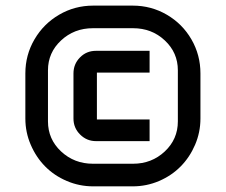

<svg xmlns="http://www.w3.org/2000/svg" viewBox="-20 -660 800 680"><path d="M689.9 -240.2Q689.9 -191.4 670.9 -147.2Q651.9 -103 619.9 -70.6Q587.9 -38.1 543.5 -19Q499 0 450.2 0H310.1Q261.2 0 216.6 -19Q171.9 -38.1 139.9 -70.6Q107.9 -103 88.9 -147.2Q69.8 -191.4 69.8 -240.2V-399.9Q69.8 -465.3 102.1 -520.5Q134.3 -575.7 189.5 -607.9Q244.6 -640.1 310.1 -640.1H450.2Q515.6 -640.1 570.8 -607.9Q626 -575.7 658 -520.5Q689.9 -465.3 689.9 -399.9ZM609.9 -230V-411.1Q609.9 -473.6 563.7 -516.8Q517.6 -560.1 451.2 -560.1H309.1Q242.7 -560.1 196.3 -516.8Q149.9 -473.6 149.9 -411.1V-230Q149.9 -167 196.5 -123.5Q243.2 -80.1 309.1 -80.1H451.2Q517.1 -80.1 563.5 -123.5Q609.9 -167 609.9 -230ZM509.8 -160.2H319.8Q287.1 -160.2 263.7 -183.6Q240.2 -207 240.2 -240.2V-399.9Q240.2 -433.1 263.2 -456.5Q286.1 -480 319.8 -480H509.8V-402.8H323.2V-236.8H509.8Z"/></svg>

Font: Laconic
Style: Regular
Weight: 400
Designer: Robby Woodard
Version: Version 1.000